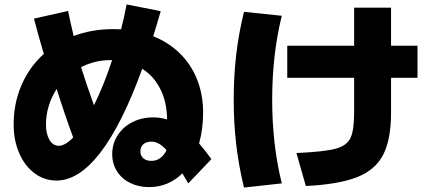

<svg xmlns="http://www.w3.org/2000/svg" viewBox="-20 -799 1915 858"><path d="M481.4 -110.4Q481.4 -156.2 505.4 -193.8Q529.3 -231.4 571 -252.9Q612.8 -274.4 664.1 -274.4Q697.3 -274.4 726.6 -265.1Q726.1 -341.8 697 -400.1Q668 -458.5 615.7 -491.7Q525.4 -243.2 429 -117.7Q332.5 7.8 232.4 7.8Q178.2 7.8 134.5 -24.7Q90.8 -57.1 65.9 -114.3Q41 -171.4 41 -242.2Q41 -337.9 76.2 -418.9Q111.3 -500 175.8 -558.1Q152.8 -634.3 131.8 -715.8L284.2 -750Q295.4 -695.8 309.1 -638.2Q390.6 -668.9 486.3 -668.9L521 -668Q535.2 -723.1 545.9 -779.3L698.2 -749Q679.7 -684.6 664.6 -637.2Q733.9 -609.4 783.9 -560.3Q834 -511.2 860.8 -443.8Q887.7 -376.5 887.7 -295.9Q887.7 -222.2 869.6 -158.2Q896.5 -127 924.8 -87.9L821.3 20.5L794.9 -24.4Q765.1 5.4 727.5 21.2Q689.9 37.1 646.5 37.1Q598.6 37.1 561 18.3Q523.4 -0.5 502.4 -34.2Q481.4 -67.9 481.4 -110.4ZM242.2 -147.5Q271 -147.5 307.1 -184.6Q270 -284.2 233.4 -401.4Q210.4 -366.7 198 -326.2Q185.5 -285.6 185.5 -242.2Q185.5 -200.2 201.2 -173.8Q216.8 -147.5 242.2 -147.5ZM399.9 -328.6Q444.8 -419.4 481 -530.3H473.6Q403.8 -530.3 342.3 -499Q366.2 -421.4 399.9 -328.6ZM656.2 -80.1Q678.7 -80.1 695.8 -92.3Q712.9 -104.5 724.1 -127.9Q705.6 -148.4 689.7 -157.2Q673.8 -166 656.2 -166Q633.8 -166 620.6 -154.5Q607.4 -143.1 607.4 -123Q607.4 -103 620.6 -91.6Q633.8 -80.1 656.2 -80.1Z M1562.5 -295.9V-451.2H1263.7V-594.7H1562.5V-764.6H1727.5V-594.7H1845.7V-451.2H1727.5V-295.9Q1727.5 -175.8 1692.6 -107.9Q1657.7 -40 1576.2 -7.6Q1494.6 24.9 1346.7 32.2L1304.7 -115.2Q1426.3 -120.6 1477.5 -133.8Q1528.8 -147 1545.7 -181.4Q1562.5 -215.8 1562.5 -295.9ZM1024.4 -353.5Q1024.4 -459 1035.6 -554.9Q1046.9 -650.9 1070.3 -746.1L1239.3 -728.5Q1196.3 -555.2 1196.3 -353.5Q1196.3 -152.8 1239.3 20.5L1070.3 39.1Q1046.9 -57.1 1035.6 -153.1Q1024.4 -249 1024.4 -353.5Z"/></svg>

Font: Pretendard JP Black
Style: Regular
Weight: 900
Designer: Base glyphs from Inter by Rasmus Andersson; Hangeul glyphs from Noto Sans CJK(Source Han Sans) by Jang Soo-young and Kan
Foundry: Kil Hyung-jin
Version: Version 1.309